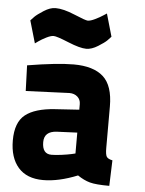

<svg xmlns="http://www.w3.org/2000/svg" viewBox="-54 -797 644 852"><g transform="rotate(5 268.0 -370.5)"><path d="M437 -339V-154Q437 -125 443 -115.5Q449 -106 469 -102L465 12Q405 12 378 4.5Q351 -3 323 -22Q239 12 170 12Q97 12 59 -31.5Q21 -75 21 -152Q21 -232 63.5 -266Q106 -300 195 -306L303 -313V-338Q303 -358 289 -370.5Q275 -383 253 -383L59 -375L55 -489Q188 -511 261 -511Q349 -511 393 -471.5Q437 -432 437 -339ZM303 -211 212 -207Q156 -204 156 -156Q156 -103 197 -103Q215 -103 241.5 -106.5Q268 -110 286 -114L303 -118ZM388 -749 417 -648Q411 -641 400.5 -630.5Q390 -620 362 -602.5Q334 -585 310 -585Q282 -585 228.5 -607Q175 -629 161 -629Q149 -629 129 -619Q109 -609 95 -599L81 -589L52 -689Q58 -696 68.5 -706.5Q79 -717 107 -735Q135 -753 159 -753Q194 -753 245 -731.5Q296 -710 306 -710Q318 -710 338.5 -720Q359 -730 374 -740Z"/></g></svg>

Font: TypoPRO Titillium Text
Style: 999 wt
Weight: 900
Designer: Accademia di Belle Arti di Urbino and others
Foundry: Accademia di Belle Arti di Urbino and others.
Version: Version 25.000